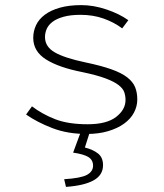

<svg xmlns="http://www.w3.org/2000/svg" viewBox="-20 -512 640 751"><path d="M319 12Q244 12 184.5 -11Q125 -34 82 -64L105 -96Q146 -65 196.5 -45.5Q247 -26 323 -26Q397 -26 434 -54.5Q471 -83 471 -121Q471 -137 466 -151.5Q461 -166 443.5 -179.5Q426 -193 392.5 -205.5Q359 -218 302 -230Q210 -248 160 -279.5Q110 -311 110 -364Q110 -390 121 -413.5Q132 -437 155.5 -454.5Q179 -472 214.5 -482Q250 -492 298 -492Q346 -492 396.5 -475Q447 -458 482 -433L458 -401Q426 -425 385 -439.5Q344 -454 295 -454Q256 -454 229 -446.5Q202 -439 186 -427Q170 -415 163 -399.5Q156 -384 156 -367Q156 -329 194.5 -307Q233 -285 314 -268Q376 -255 415.5 -241Q455 -227 477.5 -209.5Q500 -192 508.5 -171Q517 -150 517 -123Q517 -96 504 -71.5Q491 -47 465.5 -28.5Q440 -10 403 1Q366 12 319 12ZM238 219 231 189Q296 185 320 172Q344 159 344 136Q344 114 326 102.5Q308 91 266 85L300 -7H335L312 65Q344 73 363.5 88.5Q383 104 383 134Q383 173 346 193.5Q309 214 238 219Z"/></svg>

Font: Source Code Pro Light
Style: Regular
Weight: 300
Monospace: yes
Designer: Paul D. Hunt, Teo Tuominen
Foundry: Adobe Systems Incorporated
Version: Version 2.030;PS 1.000;hotconv 16.6.51;makeotf.lib2.5.65220